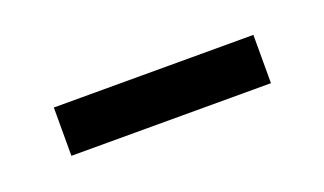

<svg xmlns="http://www.w3.org/2000/svg" viewBox="-26 -369 334 198"><g transform="rotate(-20 141.0 -270.5)"><path d="M32 -244H251V-297H32Z"/></g></svg>

Font: Noto Sans Display SemiCondensed Light
Style: Regular
Weight: 300
Width: 4
Designer: Monotype Design Team
Foundry: Monotype Imaging Inc.
Version: Version 1.900